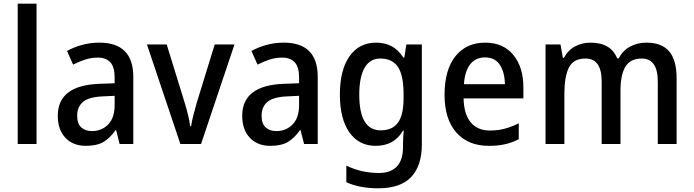

<svg xmlns="http://www.w3.org/2000/svg" viewBox="-20 -780 3758 1040"><path d="M178 0H76V-760H178Z M518 -549Q702 -549 702 -364V0H628L609 -75H606Q575 -31 539.5 -10.5Q504 10 445 10Q376 10 334.5 -33.5Q293 -77 293 -153Q293 -318 519 -326L601 -329V-360Q601 -417 577.5 -442.5Q554 -468 510 -468Q475 -468 442 -457.5Q409 -447 376 -430L343 -504Q379 -524 424 -536.5Q469 -549 518 -549ZM538 -258Q461 -255 429.5 -228Q398 -201 398 -153Q398 -110 420 -90Q442 -70 478 -70Q531 -70 566 -106Q601 -142 601 -211V-261Z M957 0 776 -539H883L979 -228Q989 -196 998 -160Q1007 -124 1010 -96H1015Q1018 -119 1027 -154Q1036 -189 1045 -221L1143 -539H1250L1069 0Z M1517 -549Q1701 -549 1701 -364V0H1627L1608 -75H1605Q1574 -31 1538.5 -10.5Q1503 10 1444 10Q1375 10 1333.5 -33.5Q1292 -77 1292 -153Q1292 -318 1518 -326L1600 -329V-360Q1600 -417 1576.5 -442.5Q1553 -468 1509 -468Q1474 -468 1441 -457.5Q1408 -447 1375 -430L1342 -504Q1378 -524 1423 -536.5Q1468 -549 1517 -549ZM1537 -258Q1460 -255 1428.5 -228Q1397 -201 1397 -153Q1397 -110 1419 -90Q1441 -70 1477 -70Q1530 -70 1565 -106Q1600 -142 1600 -211V-261Z M2017 -549Q2064 -549 2100.5 -530Q2137 -511 2165 -468H2170L2181 -539H2265V2Q2265 118 2207 179Q2149 240 2029 240Q1928 240 1856 207V117Q1937 157 2033 157Q2096 157 2129.5 122Q2163 87 2163 16V0Q2163 -15 2164 -36.5Q2165 -58 2167 -72H2163Q2137 -29 2100 -9.5Q2063 10 2015 10Q1924 10 1872.5 -63Q1821 -136 1821 -268Q1821 -401 1873 -475Q1925 -549 2017 -549ZM2040 -463Q1984 -463 1955 -413Q1926 -363 1926 -267Q1926 -74 2042 -74Q2105 -74 2135.5 -115.5Q2166 -157 2166 -248V-269Q2166 -372 2135.5 -417.5Q2105 -463 2040 -463Z M2608 -549Q2706 -549 2760.5 -482.5Q2815 -416 2815 -307V-247H2491Q2493 -162 2529.5 -117.5Q2566 -73 2634 -73Q2678 -73 2714.5 -83Q2751 -93 2790 -112V-26Q2753 -7 2715 1.5Q2677 10 2628 10Q2515 10 2451.5 -62.5Q2388 -135 2388 -266Q2388 -402 2447 -475.5Q2506 -549 2608 -549ZM2607 -469Q2557 -469 2527.5 -432.5Q2498 -396 2493 -324H2715Q2714 -387 2688 -428Q2662 -469 2607 -469Z M3482 -549Q3564 -549 3604.5 -502Q3645 -455 3645 -354V0H3543V-338Q3543 -463 3456 -463Q3394 -463 3367.5 -418.5Q3341 -374 3341 -290V0H3239V-339Q3239 -463 3152 -463Q3085 -463 3061 -413Q3037 -363 3037 -273V0H2935V-539H3016L3029 -467H3035Q3057 -509 3095.5 -529Q3134 -549 3178 -549Q3289 -549 3323 -464H3331Q3355 -508 3394.5 -528.5Q3434 -549 3482 -549Z"/></svg>

Font: Noto Sans Gujarati UI SemiCondensed Medium
Style: Regular
Weight: 500
Width: 4
Designer: Jelle Bosma - Monotype Design Team, Universal Thirst
Foundry: Monotype Imaging Inc.
Version: Version 2.106; ttfautohint (v1.8.4.7-5d5b)